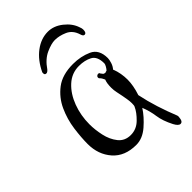

<svg xmlns="http://www.w3.org/2000/svg" viewBox="-168 -538 619 619"><g transform="rotate(-45 141.5 -228.5)"><path d="M178 -485Q205 -485 229 -466Q253 -447 261 -422Q264 -415 264 -409Q264 -394 255 -394Q249 -394 246 -405Q238 -431 216.5 -440.5Q195 -450 175 -450Q159 -450 134.5 -439Q110 -428 91 -400Q85 -393 80 -393Q71 -393 73 -405Q91 -443 119 -464Q147 -485 178 -485ZM271 28Q262 28 253 11Q237 -20 233.5 -45.5Q230 -71 220 -96Q204 -71 177.5 -48Q151 -25 122 -25Q70 -25 41.5 -57.5Q13 -90 13 -138Q13 -167 18 -204Q23 -241 38.5 -275Q54 -309 83.5 -331.5Q113 -354 162 -354Q197 -354 226 -341Q255 -328 255 -288Q255 -281 251.5 -269.5Q248 -258 240 -249H241Q246 -236 248.5 -222Q251 -208 251 -194Q251 -167 240 -134Q247 -100 258 -65.5Q269 -31 282 1Q284 6 281.5 17Q279 28 271 28ZM132 -60Q158 -60 177.5 -79Q197 -98 205 -116Q207 -119 207 -130Q207 -140 205 -151Q203 -162 202 -168Q200 -179 197.5 -190Q195 -201 195 -213Q195 -233 200 -245Q198 -249 196 -253Q194 -257 189 -262Q188 -263 188 -266Q188 -271 193.5 -273.5Q199 -276 203 -271H202Q207 -264 208.5 -262.5Q210 -261 216 -260Q220 -262 223 -262Q227 -266 231 -273Q235 -280 235 -284Q235 -316 216 -326Q197 -336 171 -336Q138 -336 113.5 -313.5Q89 -291 75.5 -255Q62 -219 62 -179Q62 -154 68 -126.5Q74 -99 89.5 -79.5Q105 -60 132 -60Z"/></g></svg>

Font: Ruge Boogie
Style: Regular
Weight: 400
Designer: Robert E. Leuschke
Foundry: Robert E. Leuschke
Version: Version 1.010; ttfautohint (v1.8.3)